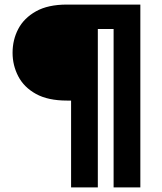

<svg xmlns="http://www.w3.org/2000/svg" viewBox="-20 -720 708 840"><path d="M291 100V-280H273Q190 -280 137.5 -309Q85 -338 60 -386Q35 -434 35 -489Q35 -546 60 -593.5Q85 -641 137.5 -670.5Q190 -700 273 -700H594V100H477V-593H408V100Z"/></svg>

Font: DM Sans 9pt ExtraBold
Style: Regular
Weight: 800
Version: Version 4.004;gftools[0.9.30]